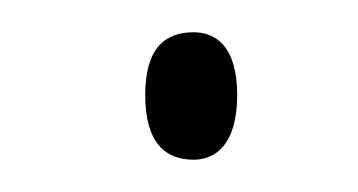

<svg xmlns="http://www.w3.org/2000/svg" viewBox="-20 -93 222 119"><path d="M100 6C114 6 127 -4 127 -34C127 -64 114 -73 100 -73C83 -73 70 -64 70 -34C70 -4 83 6 100 6Z"/></svg>

Font: Noto Serif Bengali Condensed Thin
Style: Regular
Weight: 100
Width: 3
Designer: Juan Bruce, Universal Thirst, Indian Type Foundry and the Monotype Design Team.
Foundry: Monotype Imaging Inc.
Version: Version 2.003